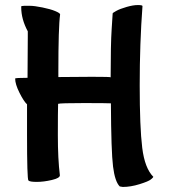

<svg xmlns="http://www.w3.org/2000/svg" viewBox="-20 -697 668 760"><path d="M211 -392 344 -393Q418 -393 418 -391Q418 -522 422 -582Q426 -642 426 -644Q426 -646 440.5 -654Q455 -662 481 -669.5Q507 -677 525.5 -677Q544 -677 544 -673Q533 -526 533 -359.5Q533 -193 543 -112Q553 -31 587 3Q587 5 577.5 13Q568 21 532.5 32Q497 43 466 43L454 41Q435 22 427.5 -37.5Q420 -97 419 -288Q402 -289 310.5 -289Q219 -289 210 -286Q209 -258 209 -162.5Q209 -67 217 -3Q217 8 185 15.5Q153 23 125.5 23Q98 23 92.5 17.5Q87 12 87 -166V-284Q74 -296 57 -330Q40 -364 40 -386Q40 -389 89 -389Q90 -460 90 -552V-573Q64 -621 64 -668Q64 -672 65 -673Q71 -674 76 -674Q81 -674 98.5 -674Q116 -674 148 -667.5Q180 -661 199 -653Q218 -645 218 -640Q211 -591 211 -412Z"/></svg>

Font: Bubblegum Sans
Style: Regular
Weight: 400
Designer: Angel Koziupa and Alejandro Paul
Foundry: Angel Koziupa and Alejandro Paul
Version: Version 1.001